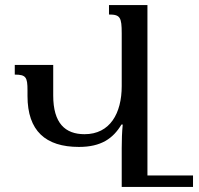

<svg xmlns="http://www.w3.org/2000/svg" viewBox="-20 -734 783 754"><path d="M738 -45H559V-714H408V-677C452 -677 458 -666 458 -603V-396C458 -289 412 -207 312 -207C236 -207 189 -250 189 -359V-479H38V-441C82 -441 88 -431 88 -379V-357C88 -220 159 -157 290 -157C377 -157 424 -190 457 -245H462C459 -215 458 -184 458 -152V0H738Z"/></svg>

Font: Noto Serif Armenian
Style: Regular
Weight: 400
Designer: Monotype Design Team
Foundry: Monotype Imaging Inc.
Version: Version 1.901